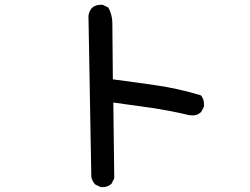

<svg xmlns="http://www.w3.org/2000/svg" viewBox="-20 -729 1040 800"><path d="M399.4 -709Q402.3 -709 408.2 -709L431.6 -697.3Q448.2 -666 448.2 -630.9Q448.2 -627 448.2 -623L450.2 -398.4Q540 -386.7 630.9 -373.5Q721.7 -360.4 816.4 -332L818.4 -330.1Q830.1 -315.4 830.1 -293.9Q830.1 -291 830.1 -285.2L818.4 -262.7Q807.6 -252.9 798.3 -250.5Q789.1 -248 782.2 -248Q774.4 -248 769.5 -249Q686.5 -268.6 606.4 -280.3L452.1 -301.8L456.1 13.7L444.3 37.1Q428.7 50.8 407.2 50.8Q399.4 50.8 397.5 49.8L376 39.1Q361.3 22.5 360.4 3.9L348.6 -663.1Q350.6 -681.6 363.3 -696.3Q377.9 -709 399.4 -709Z"/></svg>

Font: JasonHandwriting2
Style: SemiBold
Weight: 600
Version: Version 1.04.7